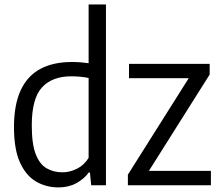

<svg xmlns="http://www.w3.org/2000/svg" viewBox="-20 -828 987 858"><path d="M241 9.5Q186.5 9.5 141.5 -16.5Q96.5 -42.5 69.5 -101.5Q42.5 -160.5 42.5 -260Q42.5 -359 72 -423.5Q101.5 -488 159.2 -519.5Q217 -551 302 -551Q320.5 -551 340 -549.5Q359.5 -548 376 -545.5V-808H453.5V0H387.5L382 -57H376.5Q356 -28.5 321.2 -9.5Q286.5 9.5 241 9.5ZM259 -58Q292 -58 324 -74Q356 -90 376 -122.5V-479.5Q360.5 -483 339.5 -485Q318.5 -487 299.5 -487Q212.5 -487 167.2 -437Q122 -387 122 -267.5Q122 -184 139.8 -138.8Q157.5 -93.5 188.5 -75.8Q219.5 -58 259 -58ZM551.5 0V-47.5L835 -497V-478.5H556.5V-542.5H917V-495L633.5 -45.5V-64.5H922.5V0Z"/></svg>

Font: Encode Sans SemiCondensed
Style: Regular
Weight: 400
Width: 4
Designer: Multiple Designers
Foundry: Impallari Type
Version: Version 3.002